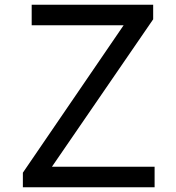

<svg xmlns="http://www.w3.org/2000/svg" viewBox="-20 -786 740 806"><path d="M76 -61V0H629V-86H198L623 -705V-766H113V-680H499Z"/></svg>

Font: Kawkab Mono Light
Style: Bold
Weight: 400
Monospace: yes
Designer: Abdullah Arif
Foundry: Abdullah Arif
Version: Version 1.000;PS 000.500;hotconv 1.0.88;makeotf.lib2.5.64775